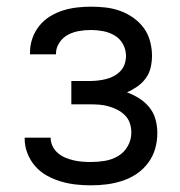

<svg xmlns="http://www.w3.org/2000/svg" viewBox="-20 -548 540 576"><path d="M253 8Q230 8 207.5 5.5Q185 3 163 -3.5Q141 -10 121 -21Q101 -32 86 -49Q71 -66 62.5 -87.5Q54 -109 54 -132V-135H132V-134Q132 -121 138 -109Q144 -97 154 -88.5Q164 -80 176 -75Q188 -70 201 -67Q214 -64 227 -63Q240 -62 253 -62Q274 -62 295 -65.5Q316 -69 334.5 -80Q353 -91 363.5 -110Q374 -129 374 -150Q374 -165 369.5 -178.5Q365 -192 355 -202Q345 -212 332.5 -218.5Q320 -225 306 -229Q292 -233 278 -234Q264 -235 250 -235H194V-305H250Q262 -305 274.5 -306.5Q287 -308 299 -311Q311 -314 322 -320Q333 -326 341.5 -335Q350 -344 354 -356Q358 -368 358 -380Q358 -399 349 -415.5Q340 -432 324 -441.5Q308 -451 289.5 -454.5Q271 -458 253 -458Q235 -458 217.5 -455Q200 -452 184.5 -444Q169 -436 158.5 -420.5Q148 -405 148 -388V-385H70V-390Q70 -412 77 -432.5Q84 -453 97.5 -470Q111 -487 129.5 -498.5Q148 -510 168.5 -516.5Q189 -523 210.5 -525.5Q232 -528 253 -528Q275 -528 297 -525.5Q319 -523 340 -515.5Q361 -508 379.5 -495Q398 -482 411 -464.5Q424 -447 430 -425Q436 -403 436 -381Q436 -363 432 -345.5Q428 -328 417.5 -313.5Q407 -299 392 -288.5Q377 -278 361 -271Q380 -264 397.5 -253Q415 -242 428 -226Q441 -210 446.5 -190Q452 -170 452 -149Q452 -125 445.5 -102Q439 -79 424.5 -59.5Q410 -40 390 -26.5Q370 -13 347 -5.5Q324 2 300.5 5Q277 8 253 8Z"/></svg>

Font: Moesevka
Style: Regular
Weight: 400
Monospace: yes
Designer: Belleve Invis
Foundry: Belleve Invis
Version: Version 32.5.0; ttfautohint (v1.8.4)